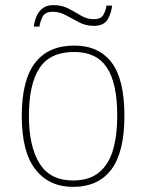

<svg xmlns="http://www.w3.org/2000/svg" viewBox="-20 -720 571 750"><path d="M265 10Q172 10 118.5 -58Q65 -126 65 -267Q65 -407 117 -474.5Q169 -542 270 -542Q365 -542 415.5 -476.5Q466 -411 466 -267Q466 -126 415 -58Q364 10 265 10ZM265 -15Q329 -15 367 -46.5Q405 -78 421.5 -134.5Q438 -191 438 -267Q438 -395 397.5 -456Q357 -517 270 -517Q176 -517 134.5 -454.5Q93 -392 93 -267Q93 -148 134.5 -81.5Q176 -15 265 -15ZM346 -619Q315 -619 288.5 -633Q262 -647 237.5 -660.5Q213 -674 186 -674Q156 -674 146.5 -655Q137 -636 134 -616H112Q114 -634 121.5 -653.5Q129 -673 145 -686.5Q161 -700 188 -700Q222 -700 247.5 -686.5Q273 -673 296.5 -659Q320 -645 346 -645Q374 -645 383.5 -661.5Q393 -678 396 -698H418Q415 -669 400.5 -644Q386 -619 346 -619Z"/></svg>

Font: Noto Serif Tamil Thin
Style: Italic
Weight: 100
Italic angle: -12°
Designer: Indian Type Foundry, Tom Grace, and the Monotype Design Team
Foundry: Monotype Imaging Inc.
Version: Version 2.003; ttfautohint (v1.8.4.7-5d5b)